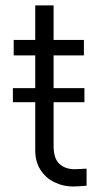

<svg xmlns="http://www.w3.org/2000/svg" viewBox="-20 -677 376 705"><path d="M27.3 -353.5H109.4V-473.6H30.3V-530.3H109.4V-657.2H176.8V-530.3H288.1V-473.6H176.8V-353.5H290V-301.8H176.8V-141.6Q176.8 -94.7 198.2 -75.2Q219.7 -55.7 253.9 -55.7L278.3 -56.6Q286.1 -57.6 297.9 -57.6V4.9Q265.6 7.8 248 7.8Q212.4 7.8 180.4 -7.6Q148.4 -22.9 128.9 -53Q109.4 -83 109.4 -125V-301.8H27.3Z"/></svg>

Font: Pretendard Light
Style: Regular
Weight: 300
Designer: Base glyphs from Inter by Rasmus Andersson; Hangeul glyphs from Noto Sans CJK(Source Han Sans) by Jang Soo-young and Kan
Foundry: Kil Hyung-jin
Version: Version 1.309